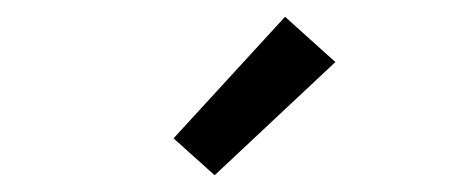

<svg xmlns="http://www.w3.org/2000/svg" viewBox="-20 -787 540 229"><path d="M236 -578 187 -622 320 -767 380 -713Z"/></svg>

Font: Zed Mono
Style: Regular
Weight: 400
Monospace: yes
Designer: Belleve Invis
Foundry: Belleve Invis
Version: Version 1.0.0; ttfautohint (v1.8.4)